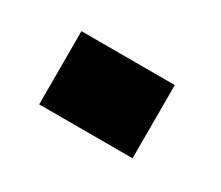

<svg xmlns="http://www.w3.org/2000/svg" viewBox="-42 -203 323 281"><g transform="rotate(30 119.0 -62.0)"><path d="M35.1 -123.7V0H192.9V-123.7Z"/></g></svg>

Font: Anybody Thin
Style: Regular
Weight: 100
Designer: Tyler Finck
Foundry: Etcetera Type Company
Version: Version 1.114;gftools[0.9.25]